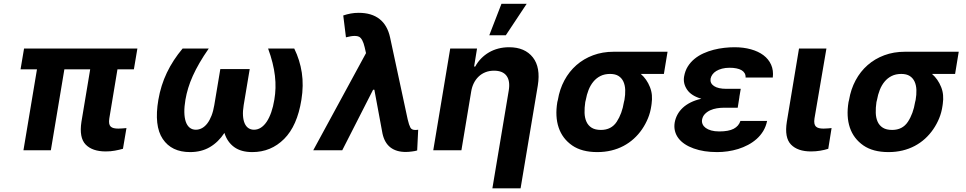

<svg xmlns="http://www.w3.org/2000/svg" viewBox="-20 -806 5183 1030"><path d="M109 -545.5H717L698.2 -433.9H610.1L566.4 -170.8Q563.9 -154.5 565.7 -143.8Q567.5 -133.2 573.7 -127.1Q579.9 -121.1 590.2 -118.6Q600.5 -116.1 615.1 -116.1Q627.5 -116.1 638.5 -117.2Q649.5 -118.3 658.4 -119L639.6 -7.8Q619.3 -2.1 596.6 2.1Q573.9 6.4 547.2 6.4Q475.5 6.4 439.6 -30.5Q403.8 -67.5 416.9 -152.7L463.8 -433.9H325.3L252.8 0H105.8L178.3 -433.9H90.2Z M829.5 -270.6Q842.7 -348 875.2 -416Q907.7 -484 959.5 -545.5H1099.8Q1071.7 -505.3 1050.6 -468.9Q1029.5 -432.5 1014.4 -399Q999.3 -365.4 989.7 -333.8Q980.1 -302.2 974.8 -271.3Q968.4 -234 968.9 -204Q969.5 -174 976.6 -153.2Q983.7 -132.5 997.3 -121.3Q1011 -110.1 1030.5 -110.1Q1047.9 -110.1 1063.6 -118.6Q1079.2 -127.1 1092.2 -144Q1105.1 -160.9 1114.7 -185.5Q1124.3 -210.2 1129.6 -242.2L1161.9 -435.4H1319.6L1287.3 -242.2Q1282 -210.2 1283.6 -185.5Q1285.2 -160.9 1292.6 -144Q1300.1 -127.1 1312.9 -118.6Q1325.6 -110.1 1342.7 -110.1Q1362.6 -110.1 1379.8 -121.3Q1397 -132.5 1410.9 -153.2Q1424.7 -174 1435.2 -204Q1445.7 -234 1451.7 -271.3Q1457 -302.2 1457.9 -333.8Q1458.8 -365.4 1454.9 -399.1Q1451 -432.9 1441.9 -469.3Q1432.9 -505.7 1418.3 -545.5H1558.6Q1588.8 -484 1599.1 -416Q1609.4 -348 1596.9 -270.6Q1574.6 -131 1504.3 -60.7Q1433.6 9.9 1333.5 9.9Q1273.4 9.9 1236.3 -17Q1199.2 -44 1183.9 -93Q1151.6 -43.7 1106 -16.9Q1060.4 9.9 999.6 9.9Q900.2 9.9 853 -60.7Q805.8 -131 829.5 -270.6Z M1943.5 -521 1936.1 -553.3Q1925.4 -599.1 1905.9 -609Q1897.4 -613.3 1883.2 -613.3Q1864.7 -613.3 1835.9 -605.8L1821.4 -723Q1841.6 -729.8 1861.7 -733.5Q1881.7 -737.2 1904.5 -737.2Q1973.7 -737.2 2016.2 -703.8Q2058.6 -670.5 2072.8 -604.4L2166.9 -166.2Q2170.5 -150.2 2174.2 -139.4Q2177.9 -128.6 2181.5 -121.8Q2188.2 -108.7 2208.1 -108.7Q2211.6 -108.7 2215.9 -109.2Q2220.2 -109.7 2223.4 -110.1L2218 1.1Q2212.7 2.8 2205.4 4.3Q2198.2 5.7 2189.8 6.7Q2181.5 7.8 2172.9 8.5Q2164.4 9.2 2156.6 9.2Q2106.2 9.2 2074.6 -15.1Q2043 -39.4 2032 -89.1L1988.3 -324.6H1981.5L1816.1 0H1660.5Z M2395.2 -545.5H2539.1L2523.4 -449.2H2529.5Q2542.6 -473.4 2561.3 -492.4Q2579.9 -511.4 2603 -524.9Q2626.1 -538.4 2653.4 -545.5Q2680.8 -552.6 2710.9 -552.6Q2795.8 -552.6 2838.8 -497.9Q2880.7 -444.2 2865.1 -347.3L2772.7 204.5H2621.4L2709.2 -320.3Q2717.7 -371.8 2697.4 -399.3Q2677.2 -426.8 2630 -426.8Q2604.8 -426.8 2584 -418.5Q2563.2 -410.2 2547.6 -395.2Q2532 -380.3 2521.8 -359.9Q2511.7 -339.5 2507.8 -315.3L2455.3 0H2304.3ZM2604.8 -616.8 2670.1 -785.5H2805.4L2693.5 -616.8Z M2969.8 -258.5 2972.7 -269.9Q2982.2 -327.4 3007.8 -375Q3033.4 -422.6 3072.3 -456.7Q3111.2 -490.8 3161.8 -509.6Q3212.4 -528.4 3272.4 -528.4H3561.1L3541.5 -409.4H3417.6Q3449.6 -381.7 3466.6 -339.1Q3475.1 -317.8 3477.1 -295.5Q3479 -273.1 3475.5 -248.6L3474.1 -238.6Q3469.1 -203.1 3456.3 -171.9Q3443.5 -140.6 3424.4 -112.6Q3405.2 -84.5 3380.1 -61.8Q3355.1 -39.1 3324.9 -23.1Q3294.7 -7.1 3259.4 1.4Q3224.1 9.9 3184.3 9.9Q3101.2 9.9 3049.7 -25.6Q2997.2 -62.1 2977.1 -121.3Q2957 -180.4 2969.8 -258.5ZM3203.8 -109Q3259.6 -109 3288.4 -152.7Q3317.1 -196.4 3327.1 -258.5L3329.9 -269.9Q3334.9 -298.3 3334 -323.5Q3333.1 -348.7 3324.4 -367.9Q3315.7 -387.1 3298.3 -398.3Q3280.9 -409.4 3252.8 -409.4Q3223.4 -409.4 3201.2 -398.3Q3179 -387.1 3163.2 -367.9Q3147.4 -348.7 3137.4 -323.5Q3127.5 -298.3 3122.5 -269.9L3119.7 -258.5Q3115.1 -227.6 3115.9 -200.5Q3116.8 -173.3 3126.1 -152.9Q3135.3 -132.5 3154.1 -120.7Q3172.9 -109 3203.8 -109Z M3599.4 -148.4Q3603.3 -170.5 3613.8 -190.3Q3624.3 -210.2 3641.9 -226.9Q3659.4 -243.6 3684.5 -256.2Q3709.5 -268.8 3742.5 -276.3Q3688.2 -291.9 3665.8 -325.3Q3643.5 -358.3 3649.9 -395.6Q3655.2 -426.1 3669.9 -449.6Q3684.7 -473 3706 -490.4Q3727.3 -507.8 3753.6 -519.7Q3779.8 -531.6 3808.2 -538.9Q3836.6 -546.2 3865.4 -549.4Q3894.2 -552.6 3920.5 -552.6Q3968.4 -552.6 4008.2 -541.5Q4047.9 -530.5 4075.6 -509.8Q4103.3 -489 4116.8 -458.6Q4130.3 -428.3 4125.7 -389.9H3979.8Q3980.5 -403.4 3974.6 -413.4Q3968.8 -423.3 3957.6 -429.7Q3946.4 -436.1 3930.2 -439.3Q3914.1 -442.5 3894.2 -442.5Q3871.4 -442.5 3853.3 -437.7Q3835.2 -432.9 3822.3 -424.9Q3809.3 -416.9 3801.7 -406.1Q3794 -395.2 3791.9 -383.5Q3788.4 -359 3810.5 -344.3Q3832.7 -329.5 3876.8 -329.5H3953.8L3946.4 -285.9H3946.7L3937.5 -228H3860.1Q3844.1 -228 3825.5 -225Q3806.8 -221.9 3790.3 -214.5Q3773.8 -207 3761.5 -194.4Q3749.3 -181.8 3746.1 -163Q3744.3 -150.9 3749.3 -139.6Q3754.3 -128.2 3765.8 -119.7Q3777.3 -111.2 3795.6 -106Q3813.9 -100.9 3838.4 -100.9Q3888.8 -100.9 3916 -115.2Q3943.2 -129.6 3952.1 -157.3H4095.2Q4089.1 -127.5 4074.6 -103.3Q4060 -79.2 4039.2 -60.7Q4018.5 -42.3 3993.1 -28.8Q3967.7 -15.3 3940 -6.7Q3912.3 1.8 3883.5 5.9Q3854.8 9.9 3827.4 9.9Q3790.8 9.9 3759.9 5.1Q3729 0.4 3701.3 -9.6Q3674.4 -19.2 3653.6 -33Q3632.8 -46.9 3619.5 -64.5Q3606.2 -82 3600.9 -103.2Q3595.5 -124.3 3599.4 -148.4Z M4201 -152.7 4266.3 -545.5H4413.4L4349.4 -170.8Q4346.9 -154.5 4348.9 -143.8Q4350.9 -133.2 4357.1 -127.1Q4363.3 -121.1 4373.6 -118.6Q4383.9 -116.1 4397.7 -116.1Q4411.6 -116.1 4421.9 -117.2Q4432.2 -118.3 4441.1 -119L4423.3 -7.8Q4403.1 -1.4 4379.6 2.5Q4356.2 6.4 4330.6 6.4Q4259.2 6.4 4223.4 -30.5Q4187.5 -67.5 4201 -152.7Z M4532 -258.5 4534.8 -269.9Q4544.4 -327.4 4570 -375Q4595.5 -422.6 4634.4 -456.7Q4673.3 -490.8 4723.9 -509.6Q4774.5 -528.4 4834.5 -528.4H5123.2L5103.7 -409.4H4979.8Q5011.7 -381.7 5028.8 -339.1Q5037.3 -317.8 5039.2 -295.5Q5041.2 -273.1 5037.6 -248.6L5036.2 -238.6Q5031.2 -203.1 5018.5 -171.9Q5005.7 -140.6 4986.5 -112.6Q4967.3 -84.5 4942.3 -61.8Q4917.3 -39.1 4887.1 -23.1Q4856.9 -7.1 4821.6 1.4Q4786.2 9.9 4746.4 9.9Q4663.4 9.9 4611.9 -25.6Q4559.3 -62.1 4539.2 -121.3Q4519.2 -180.4 4532 -258.5ZM4766 -109Q4821.7 -109 4850.5 -152.7Q4879.3 -196.4 4889.2 -258.5L4892 -269.9Q4897 -298.3 4896.1 -323.5Q4895.2 -348.7 4886.5 -367.9Q4877.8 -387.1 4860.4 -398.3Q4843 -409.4 4815 -409.4Q4785.5 -409.4 4763.3 -398.3Q4741.1 -387.1 4725.3 -367.9Q4709.5 -348.7 4699.6 -323.5Q4689.6 -298.3 4684.7 -269.9L4681.8 -258.5Q4677.2 -227.6 4678.1 -200.5Q4679 -173.3 4688.2 -152.9Q4697.4 -132.5 4716.3 -120.7Q4735.1 -109 4766 -109Z"/></svg>

Font: Inter P
Style: Bold Italic
Weight: 700
Italic angle: 9.39999°
Designer: Rasmus Andersson
Foundry: rsms
Version: Version 3.018;git-588b23468